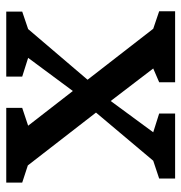

<svg xmlns="http://www.w3.org/2000/svg" viewBox="-3 -577 580 614"><g transform="rotate(90 287.0 -270.0)"><path d="M199 -470 303 -334 403 -470 343 -489V-540H551V-489L494 -470L340 -287L509 -69L564 -51V0H325V-51L382 -70L271 -213L165 -70L225 -51V0H17V-51L73 -70L235 -260L72 -470L16 -489V-540H243V-489Z"/></g></svg>

Font: Domine SemiBold
Style: Regular
Weight: 600
Designer: Pablo Impallari, Rodrigo Fuenzalida, Brenda Gallo
Foundry: Pablo Impallari, Rodrigo Fuenzalida, Brenda Gallo
Version: Version 2.000